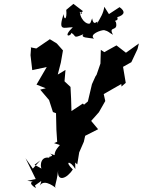

<svg xmlns="http://www.w3.org/2000/svg" viewBox="-20 -950 739 994"><path d="M161 10 199 -17C181 -5 204 -30 186 11C211 -30 274 28 268 22C260 10 272 8 281 -69C274 -5 327 -25 357 -73C312 -115 342 -122 370 -75C369 -123 368 -107 380 -99L390 -161L414 -216L421 -247L488 -281L452 -324L492 -369L525 -427L517 -463L608 -515L609 -502L631 -521L617 -604L660 -628L692 -696L699 -725L632 -677L583 -715L520 -680L502 -692L500 -621L480 -563L474 -554L456 -514L435 -425L415 -408L409 -414L350 -375L348 -441L345 -500L314 -529L319 -588L279 -564L295 -626L306 -689L274 -725L238 -747L168 -699L138 -705L141 -707L138 -664L147 -587L222 -603L169 -512L217 -493L188 -486L234 -432L254 -370L270 -364L272 -278L276 -216L260 -209L290 -199C237 -141 288 -140 239 -155C269 -136 222 -143 237 -133C181 -145 188 -71 199 -75L159 -97L189 -120L150 -77L112 -131L165 -23L121 -14L150 -10C150 -10 121 -4 166 24ZM449 -834C444 -815 398 -837 393 -889C427 -877 373 -874 410 -892L360 -930L323 -899C328 -849 312 -842 309 -877C280 -786 308 -808 357 -809C300 -754 349 -761 349 -780C378 -764 354 -748 412 -773C395 -754 435 -755 467 -750C439 -772 503 -795 519 -794C544 -788 542 -782 565 -770C538 -819 594 -782 580 -836C565 -849 597 -837 587 -861C626 -873 630 -891 599 -913L544 -877L520 -915C515 -880 501 -860 482 -827C492 -860 466 -802 457 -855Z"/></svg>

Font: Asimov Aggro
Style: CondIt
Weight: 500
Designer: Google
Version: Version 2.000980; 2014